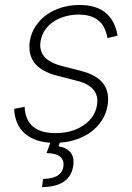

<svg xmlns="http://www.w3.org/2000/svg" viewBox="-20 -574 543 787"><path d="M81 -136.4Q85.6 -28.4 207.7 -28.4Q275.6 -28.4 322.8 -60.7Q369.7 -93 377.5 -143.1Q389.9 -218.8 296.9 -242.5L214.1 -263.8Q148.1 -280.9 120.9 -316.8Q93.8 -352.6 102.6 -407.3Q108.3 -440 126.1 -467Q143.8 -494 170.6 -513.1Q197.4 -532.3 231.9 -543Q266.3 -553.6 305.4 -553.6Q375.4 -553.6 413.7 -521Q452.1 -488.3 462 -427.9L420.5 -418Q416.5 -440.7 408 -458.6Q399.5 -476.6 385.1 -488.8Q370.7 -501.1 350.3 -507.6Q329.9 -514.2 302.2 -514.2Q276.3 -514.2 250.4 -507.6Q224.4 -501.1 202.8 -487.4Q181.1 -473.7 166 -453.1Q150.9 -432.5 146.3 -404.8Q133.9 -329.2 233.3 -303.6L314.3 -282.7Q377.5 -266.3 403.8 -230.6Q430 -195 420.8 -140.6Q415.5 -109 398.8 -82.4Q382.1 -55.8 356.5 -35.9Q331 -16 297.6 -3.9Q264.2 8.2 225.1 10.7L219.8 25.6Q253.2 30.9 269.5 51.3Q285.9 71.7 279.8 108.3Q266 191.1 152.3 193.2L156.6 159.4Q231.9 158.4 239.7 109.4Q247.5 54.7 170.5 53.6L186.4 11Q152 8.9 125.2 -1.2Q98.4 -11.4 79.4 -28.9Q60.4 -46.5 49.9 -71.4Q39.4 -96.2 38 -127.8Z"/></svg>

Font: Inter P Extra Light
Style: Italic
Weight: 200
Italic angle: 9.39999°
Designer: Rasmus Andersson
Foundry: rsms
Version: Version 3.018;git-588b23468